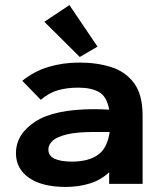

<svg xmlns="http://www.w3.org/2000/svg" viewBox="-20 -726 640 758"><path d="M240 12Q146 12 94.5 -24Q43 -60 43 -121Q43 -196 118.5 -245.5Q194 -295 353 -295Q364 -295 379 -294.5Q394 -294 411 -293Q402 -345 371 -362.5Q340 -380 289 -380Q245 -380 209.5 -370Q174 -360 141 -332L68 -407Q115 -445 172 -462Q229 -479 294 -479Q363 -479 419.5 -461Q476 -443 509.5 -397.5Q543 -352 543 -269V0H411V-46Q378 -15 334 -1.5Q290 12 240 12ZM171 -136Q171 -110 196 -99Q221 -88 264 -88Q329 -88 366.5 -114.5Q404 -141 413 -205Q396 -205 380 -205Q364 -205 352 -205Q284 -205 244.5 -195.5Q205 -186 188 -170.5Q171 -155 171 -136ZM295 -501 155 -640 254 -706 365 -542Z"/></svg>

Font: Inconsolata Expanded ExtraBold
Style: Regular
Weight: 800
Width: 7
Monospace: yes
Designer: Raph Levien, Cyreal, Brenton Simpson
Foundry: Raph Levien, Cyreal, Google
Version: Version 3.001; ttfautohint (v1.8.2.53-6de2)